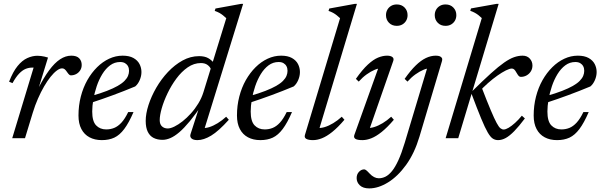

<svg xmlns="http://www.w3.org/2000/svg" viewBox="-20 -730 3181 1014"><path d="M157.5 -373Q155.5 -373 153.8 -373Q152 -373 150 -373Q132 -373 115 -366Q98 -359 81 -341.2Q64 -323.5 46 -291L28 -298.5Q48.5 -351.5 72.8 -381.2Q97 -411 124 -423.2Q151 -435.5 178 -435.5Q187.5 -435.5 196.8 -434.2Q206 -433 215.2 -431Q224.5 -429 233.5 -426L182 -258.5H179.5Q210.5 -319.5 239.5 -358.8Q268.5 -398 297.5 -417Q326.5 -436 356.5 -436Q385 -436 398.2 -422.2Q411.5 -408.5 411.5 -387Q411.5 -371 403.5 -358.5Q395.5 -346 382.5 -339Q369.5 -332 354 -332Q350 -332 345.5 -335.8Q341 -339.5 334.5 -349Q328 -359 322 -364Q316 -369 308 -369Q295.5 -369 279.8 -357.2Q264 -345.5 247 -324.2Q230 -303 213 -273.8Q196 -244.5 180.5 -209.2Q165 -174 153 -134.5L112 0H44.5Z M614.5 -402.5Q585 -402.5 561.5 -385Q538 -367.5 520.2 -338.5Q502.5 -309.5 490.8 -274.8Q479 -240 473 -205Q467 -170 467 -141Q467 -89.5 487.5 -68Q508 -46.5 541 -46.5Q563.5 -46.5 583.2 -54.5Q603 -62.5 621.2 -82.2Q639.5 -102 657 -138H685Q660.5 -81 636.2 -48.8Q612 -16.5 583.8 -3.2Q555.5 10 518 10Q480.5 10 452.8 -4.8Q425 -19.5 409.8 -48.5Q394.5 -77.5 394.5 -120Q394.5 -172.5 406.8 -220Q419 -267.5 441.2 -306.8Q463.5 -346 492.8 -375Q522 -404 556.5 -420Q591 -436 627.5 -436Q662.5 -436 684.5 -423.8Q706.5 -411.5 716.8 -391.8Q727 -372 727 -349.5Q727 -328 717.8 -306.8Q708.5 -285.5 694 -273.5Q665 -261.5 636 -250Q607 -238.5 577.8 -227.8Q548.5 -217 519.2 -206.8Q490 -196.5 460.5 -187L462 -223Q510 -236.5 544.5 -250Q579 -263.5 601.8 -276.5Q624.5 -289.5 637.5 -302.8Q650.5 -316 656 -329.2Q661.5 -342.5 661.5 -356Q661.5 -370 656 -380.2Q650.5 -390.5 640.2 -396.5Q630 -402.5 614.5 -402.5Z M1093.5 -365Q1089.5 -377 1076 -387Q1062.5 -397 1041 -397Q1004 -397 971.2 -374.2Q938.5 -351.5 911.5 -315Q884.5 -278.5 864.8 -237.2Q845 -196 834.2 -158.2Q823.5 -120.5 823.5 -95.5Q823.5 -73.5 835.5 -62.5Q847.5 -51.5 866 -51.5Q880.5 -51.5 901 -61.5Q921.5 -71.5 944 -89.2Q966.5 -107 988.2 -131Q1010 -155 1027.5 -183.8Q1045 -212.5 1054.5 -243.5L1175 -634Q1166 -642.5 1157.5 -649.2Q1149 -656 1138.8 -661.8Q1128.5 -667.5 1114 -672.5L1118 -685L1252.5 -709.5H1264L1055.5 -35.5L1047 -54.5Q1063.5 -52 1084.8 -58.5Q1106 -65 1129.2 -79.2Q1152.5 -93.5 1174.5 -113.5L1188.5 -97.5Q1134.5 -37.5 1095.2 -13.8Q1056 10 1022.5 10Q1001 10 991.2 1Q981.5 -8 986.5 -22.5L1038.5 -183.5H1051.5Q1013.5 -127.5 982.8 -90.2Q952 -53 926.8 -31.5Q901.5 -10 879.8 -0.8Q858 8.5 838.5 8.5Q811.5 8.5 791.5 -1.5Q771.5 -11.5 760.5 -33.8Q749.5 -56 749.5 -91.5Q749.5 -129.5 764.2 -175.2Q779 -221 805.2 -266.5Q831.5 -312 867 -349.8Q902.5 -387.5 944.2 -410.5Q986 -433.5 1031.5 -433.5Q1060.5 -433.5 1079.2 -423.2Q1098 -413 1113.5 -392.5Z M1451.5 -402.5Q1422 -402.5 1398.5 -385Q1375 -367.5 1357.2 -338.5Q1339.5 -309.5 1327.8 -274.8Q1316 -240 1310 -205Q1304 -170 1304 -141Q1304 -89.5 1324.5 -68Q1345 -46.5 1378 -46.5Q1400.5 -46.5 1420.2 -54.5Q1440 -62.5 1458.2 -82.2Q1476.5 -102 1494 -138H1522Q1497.5 -81 1473.2 -48.8Q1449 -16.5 1420.8 -3.2Q1392.5 10 1355 10Q1317.5 10 1289.8 -4.8Q1262 -19.5 1246.8 -48.5Q1231.5 -77.5 1231.5 -120Q1231.5 -172.5 1243.8 -220Q1256 -267.5 1278.2 -306.8Q1300.5 -346 1329.8 -375Q1359 -404 1393.5 -420Q1428 -436 1464.5 -436Q1499.5 -436 1521.5 -423.8Q1543.5 -411.5 1553.8 -391.8Q1564 -372 1564 -349.5Q1564 -328 1554.8 -306.8Q1545.5 -285.5 1531 -273.5Q1502 -261.5 1473 -250Q1444 -238.5 1414.8 -227.8Q1385.5 -217 1356.2 -206.8Q1327 -196.5 1297.5 -187L1299 -223Q1347 -236.5 1381.5 -250Q1416 -263.5 1438.8 -276.5Q1461.5 -289.5 1474.5 -302.8Q1487.5 -316 1493 -329.2Q1498.5 -342.5 1498.5 -356Q1498.5 -370 1493 -380.2Q1487.5 -390.5 1477.2 -396.5Q1467 -402.5 1451.5 -402.5Z M1776 -634Q1767 -642.5 1758.5 -649.2Q1750 -656 1739.8 -661.8Q1729.5 -667.5 1715 -672.5L1719 -685L1853.5 -709.5H1865L1663.5 -40.5L1657.5 -54.5Q1674 -52.5 1695.2 -59Q1716.5 -65.5 1739.8 -79.5Q1763 -93.5 1785 -113.5L1799 -97.5Q1764 -56.5 1734.5 -33Q1705 -9.5 1680.2 0.2Q1655.5 10 1633 10Q1609.5 10 1597.8 3.5Q1586 -3 1590.5 -17.5Z M1851.5 -17.5 1981.5 -380.5 1996 -369.5Q1980 -370 1959.2 -361.5Q1938.5 -353 1916.5 -337.2Q1894.5 -321.5 1874.5 -299L1859.5 -313.5Q1894 -362.5 1922.8 -389Q1951.5 -415.5 1976.5 -425.8Q2001.5 -436 2024 -436Q2043 -436 2052.2 -428.8Q2061.5 -421.5 2057 -408.5L1927 -35.5L1918.5 -54.5Q1935 -52.5 1956.2 -59Q1977.5 -65.5 2000.8 -79.5Q2024 -93.5 2046 -113.5L2060 -97.5Q2025 -56.5 1995.5 -33Q1966 -9.5 1941.2 0.2Q1916.5 10 1894 10Q1866.5 10 1856.5 3Q1846.5 -4 1851.5 -17.5ZM2018.5 -650Q2018.5 -666 2025.8 -678.8Q2033 -691.5 2045.8 -699Q2058.5 -706.5 2075.5 -706.5Q2101 -706.5 2116.8 -690.2Q2132.5 -674 2132.5 -650Q2132.5 -634 2125.2 -621.2Q2118 -608.5 2105.2 -601Q2092.5 -593.5 2075.5 -593.5Q2050 -593.5 2034.2 -609.8Q2018.5 -626 2018.5 -650Z M2276 -650Q2276 -666 2283.2 -678.8Q2290.5 -691.5 2303.2 -699Q2316 -706.5 2333 -706.5Q2358.5 -706.5 2374.2 -690.2Q2390 -674 2390 -650Q2390 -634 2382.8 -621.2Q2375.5 -608.5 2362.8 -601Q2350 -593.5 2333 -593.5Q2307.5 -593.5 2291.8 -609.8Q2276 -626 2276 -650ZM2195 -7.5Q2169 79.5 2125 140.5Q2081 201.5 2029.5 233.2Q1978 265 1930 265Q1897.5 265 1880.5 249Q1863.5 233 1863.5 210.5Q1863.5 190.5 1875.8 177.5Q1888 164.5 1903.5 164.5Q1908 164.5 1914.2 169.2Q1920.5 174 1932 186.5Q1943.5 199 1955.8 205.2Q1968 211.5 1980.5 211.5Q1998.5 211.5 2015.8 203Q2033 194.5 2050 173.8Q2067 153 2083.8 116.5Q2100.5 80 2117.5 24L2239 -380.5L2253.5 -369.5Q2237.5 -370 2216.8 -361.5Q2196 -353 2174 -337.2Q2152 -321.5 2132 -299L2117 -313.5Q2148 -357.5 2175.5 -384.2Q2203 -411 2229.2 -423.5Q2255.5 -436 2281.5 -436Q2294.5 -436 2302.5 -432.8Q2310.5 -429.5 2313.8 -423.5Q2317 -417.5 2314.5 -408.5Z M2613.5 -709.5 2400 0H2333.5L2524.5 -634.5Q2515.5 -643 2507 -649.8Q2498.5 -656.5 2488.2 -662.2Q2478 -668 2463.5 -673L2467.5 -685.5L2602 -709.5ZM2469 -238 2471.5 -246Q2530.5 -304.5 2571.8 -341.8Q2613 -379 2642.5 -399.5Q2672 -420 2695 -428Q2718 -436 2740 -436Q2764 -436 2778 -420.5Q2792 -405 2792 -384Q2792 -366.5 2783.5 -353Q2775 -339.5 2761.2 -331.8Q2747.5 -324 2730.5 -324Q2724 -324 2719.2 -329.2Q2714.5 -334.5 2707.5 -346.5Q2701 -358.5 2695.5 -363.2Q2690 -368 2683 -368Q2671.5 -368 2651.5 -358Q2631.5 -348 2607 -330.8Q2582.5 -313.5 2557 -291Q2531.5 -268.5 2509 -243.5L2522.5 -271.5Q2552.5 -193.5 2571.8 -148Q2591 -102.5 2602.8 -80.8Q2614.5 -59 2623 -52.5Q2631.5 -46 2640 -46Q2650.5 -46 2666.2 -55.2Q2682 -64.5 2700.2 -81Q2718.5 -97.5 2736 -119L2752 -104.5Q2720.5 -62.5 2696 -37.5Q2671.5 -12.5 2651 -1.2Q2630.5 10 2610.5 10Q2595.5 10 2583 2.2Q2570.5 -5.5 2556 -30.2Q2541.5 -55 2521 -104.5Q2500.5 -154 2469 -238Z M3018.5 -402.5Q2989 -402.5 2965.5 -385Q2942 -367.5 2924.2 -338.5Q2906.5 -309.5 2894.8 -274.8Q2883 -240 2877 -205Q2871 -170 2871 -141Q2871 -89.5 2891.5 -68Q2912 -46.5 2945 -46.5Q2967.5 -46.5 2987.2 -54.5Q3007 -62.5 3025.2 -82.2Q3043.5 -102 3061 -138H3089Q3064.5 -81 3040.2 -48.8Q3016 -16.5 2987.8 -3.2Q2959.5 10 2922 10Q2884.5 10 2856.8 -4.8Q2829 -19.5 2813.8 -48.5Q2798.5 -77.5 2798.5 -120Q2798.5 -172.5 2810.8 -220Q2823 -267.5 2845.2 -306.8Q2867.5 -346 2896.8 -375Q2926 -404 2960.5 -420Q2995 -436 3031.5 -436Q3066.5 -436 3088.5 -423.8Q3110.5 -411.5 3120.8 -391.8Q3131 -372 3131 -349.5Q3131 -328 3121.8 -306.8Q3112.5 -285.5 3098 -273.5Q3069 -261.5 3040 -250Q3011 -238.5 2981.8 -227.8Q2952.5 -217 2923.2 -206.8Q2894 -196.5 2864.5 -187L2866 -223Q2914 -236.5 2948.5 -250Q2983 -263.5 3005.8 -276.5Q3028.5 -289.5 3041.5 -302.8Q3054.5 -316 3060 -329.2Q3065.5 -342.5 3065.5 -356Q3065.5 -370 3060 -380.2Q3054.5 -390.5 3044.2 -396.5Q3034 -402.5 3018.5 -402.5Z"/></svg>

Font: Newsreader 16pt
Style: Italic
Weight: 400
Italic angle: -17°
Designer: Hugues Gentile
Foundry: Production Type
Version: Version 1.003